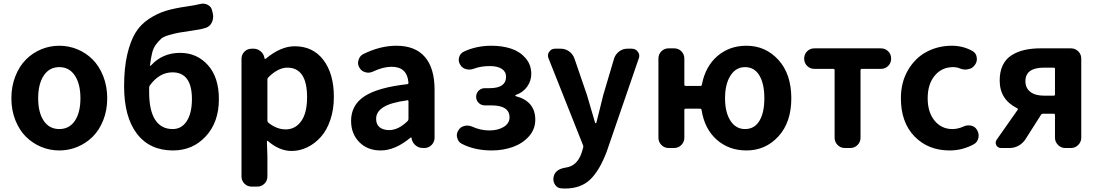

<svg xmlns="http://www.w3.org/2000/svg" viewBox="-20 -831 6168 1078"><path d="M43.9 -279.3Q43.9 -346.7 66.4 -403.3Q88.9 -460 126 -497.1Q163.1 -534.2 211.4 -554.2Q259.8 -574.2 313 -574.2Q366.2 -574.2 414.6 -554.2Q462.9 -534.2 500 -497.1Q537.1 -460 559.6 -403.3Q582 -346.7 582 -279.3Q582 -211.9 559.6 -155.8Q537.1 -99.6 500 -63Q462.9 -26.4 414.6 -6.3Q366.2 13.7 313 13.7Q259.8 13.7 211.4 -6.3Q163.1 -26.4 126 -63Q88.9 -99.6 66.4 -155.8Q43.9 -211.9 43.9 -279.3ZM431.6 -279.3Q431.6 -359.4 400.4 -406.7Q369.1 -454.1 313 -454.1Q256.8 -454.1 225.6 -406.7Q194.3 -359.4 194.3 -279.3Q194.3 -199.2 225.6 -152.8Q256.8 -106.4 313 -106.4Q369.1 -106.4 400.4 -152.8Q431.6 -199.2 431.6 -279.3Z M821.3 -351.6Q817.4 -345.7 817.4 -338.9V-313.5Q817.4 -210.9 851.1 -158.7Q884.8 -106.4 949.2 -106.4Q1000 -106.4 1028.8 -151.4Q1057.6 -196.3 1057.6 -274.4Q1057.6 -424.8 948.2 -424.8Q875 -424.8 821.3 -351.6ZM1104.5 -808.6Q1112.3 -810.5 1120.1 -810.5Q1133.8 -810.5 1146.5 -803.7Q1167 -793 1170.9 -771.5L1174.8 -755.9Q1176.8 -747.1 1176.8 -738.3Q1176.8 -721.7 1169.9 -706.1Q1159.2 -682.6 1135.7 -674.8Q1105.5 -665 1059.6 -659.2Q1009.8 -652.3 986.3 -647.9Q962.9 -643.6 931.2 -634.8Q899.4 -626 885.7 -614.3Q872.1 -602.5 856.4 -582Q840.8 -561.5 834 -533.2Q827.1 -504.9 822.3 -464.8Q822.3 -462.9 823.7 -461.9Q825.2 -460.9 827.1 -462.9Q891.6 -534.2 991.2 -534.2Q1085.9 -534.2 1147.5 -465.3Q1209 -396.5 1209 -274.4Q1209 -145.5 1135.7 -65.9Q1062.5 13.7 951.2 13.7Q820.3 13.7 748.5 -80.6Q676.8 -174.8 676.8 -346.7Q676.8 -449.2 694.3 -524.4Q711.9 -599.6 740.2 -646.5Q768.6 -693.4 815.9 -724.6Q863.3 -755.9 912.1 -770.5Q960.9 -785.2 1030.3 -794.9Q1077.1 -801.8 1104.5 -808.6Z M1393.6 216.8Q1369.1 216.8 1352.5 200.2Q1335.9 183.6 1335.9 159.2V-500Q1335.9 -524.4 1352.5 -541Q1369.1 -557.6 1393.6 -557.6H1403.3Q1425.8 -557.6 1443.4 -543Q1460.9 -528.3 1464.8 -505.9L1465.8 -502Q1465.8 -500 1467.8 -500Q1469.7 -500 1471.7 -501Q1555.7 -571.3 1634.8 -571.3Q1737.3 -571.3 1795.9 -494.1Q1854.5 -417 1854.5 -287.1Q1854.5 -216.8 1835 -158.7Q1815.4 -100.6 1782.2 -63Q1749 -25.4 1706.1 -4.4Q1663.1 16.6 1617.2 16.6Q1547.9 16.6 1483.4 -40Q1481.4 -41 1480 -40Q1478.5 -39.1 1478.5 -37.1L1481.4 46.9V159.2Q1481.4 183.6 1464.8 200.2Q1448.2 216.8 1423.8 216.8ZM1584 -104.5Q1637.7 -104.5 1670.9 -150.4Q1704.1 -196.3 1704.1 -285.2Q1704.1 -451.2 1592.8 -451.2Q1542 -451.2 1487.3 -397.5Q1481.4 -392.6 1481.4 -385.7V-154.3Q1481.4 -146.5 1487.3 -141.6Q1534.2 -104.5 1584 -104.5Z M2117.2 13.7Q2043 13.7 1997.1 -33.2Q1951.2 -80.1 1951.2 -152.3Q1951.2 -241.2 2026.4 -290.5Q2101.6 -339.8 2266.6 -358.4Q2273.4 -359.4 2273.4 -366.2Q2266.6 -456.1 2178.7 -456.1Q2130.9 -456.1 2073.2 -428.7Q2060.5 -422.9 2047.9 -422.9Q2039.1 -422.9 2030.3 -425.8Q2008.8 -431.6 1998 -451.2Q1990.2 -464.8 1990.2 -478.5Q1990.2 -486.3 1993.2 -494.1Q1999 -516.6 2019.5 -527.3Q2114.3 -574.2 2205.1 -574.2Q2311.5 -574.2 2365.7 -511.2Q2419.9 -448.2 2419.9 -327.1V-57.6Q2419.9 -34.2 2403.3 -17.1Q2386.7 0 2362.3 0H2354.5Q2331.1 0 2313 -15.1Q2294.9 -30.3 2291 -53.7L2290 -58.6Q2289.1 -59.6 2287.6 -59.6Q2286.1 -59.6 2285.2 -58.6Q2199.2 13.7 2117.2 13.7ZM2165 -100.6Q2216.8 -100.6 2268.6 -151.4Q2273.4 -156.2 2273.4 -163.1V-261.7Q2273.4 -268.6 2267.6 -268.6Q2266.6 -268.6 2265.6 -267.6Q2172.9 -254.9 2132.3 -229Q2091.8 -203.1 2091.8 -164.1Q2091.8 -131.8 2111.8 -116.2Q2131.8 -100.6 2165 -100.6Z M2741.2 13.7Q2643.6 13.7 2571.3 -24.4Q2551.8 -35.2 2546.9 -58.6Q2544.9 -64.5 2544.9 -70.3Q2544.9 -86.9 2554.7 -100.6Q2565.4 -119.1 2587.9 -124Q2595.7 -126 2603.5 -126Q2617.2 -126 2630.9 -120.1Q2677.7 -98.6 2727.5 -98.6Q2776.4 -98.6 2808.6 -118.7Q2840.8 -138.7 2840.8 -171.9Q2840.8 -239.3 2739.3 -239.3H2702.1Q2681.6 -239.3 2667.5 -253.4Q2653.3 -267.6 2653.3 -287.6Q2653.3 -307.6 2667.5 -321.8Q2681.6 -335.9 2702.1 -335.9H2728.5Q2821.3 -335.9 2821.3 -400.4Q2821.3 -428.7 2797.4 -444.3Q2773.4 -460 2730.5 -460Q2679.7 -460 2640.6 -445.3Q2627.9 -440.4 2615.2 -440.4Q2606.4 -440.4 2597.7 -442.4Q2575.2 -448.2 2564.5 -466.8Q2555.7 -480.5 2555.7 -495.1Q2555.7 -502 2557.6 -508.8Q2563.5 -531.2 2584 -541Q2654.3 -574.2 2739.3 -574.2Q2799.8 -574.2 2849.1 -558.1Q2898.4 -542 2930.7 -504.9Q2962.9 -467.8 2962.9 -416Q2962.9 -377.9 2940.4 -345.2Q2918 -312.5 2876 -297.9Q2873 -296.9 2873 -294.4Q2873 -292 2876 -291Q2985.4 -262.7 2985.4 -158.2Q2985.4 -105.5 2949.7 -65.4Q2914.1 -25.4 2859.4 -5.9Q2804.7 13.7 2741.2 13.7Z M3152.3 227.5Q3141.6 227.5 3131.8 226.6Q3108.4 225.6 3095.7 205.1Q3086.9 190.4 3086.9 174.8Q3086.9 168 3088.9 160.2V159.2Q3098.6 118.2 3159.2 109.4Q3221.7 99.6 3246.1 25.4L3253.9 -1Q3256.8 -7.8 3253.9 -14.6L3059.6 -503.9Q3056.6 -511.7 3056.6 -518.6Q3056.6 -530.3 3063.5 -540Q3075.2 -557.6 3095.7 -557.6H3128.9Q3154.3 -557.6 3175.3 -542.5Q3196.3 -527.3 3205.1 -502.9L3275.4 -297.9Q3278.3 -290 3321.3 -141.6Q3322.3 -139.6 3324.7 -139.6Q3327.1 -139.6 3328.1 -141.6Q3334 -167 3347.7 -219.2Q3361.3 -271.5 3367.2 -297.9L3427.7 -502Q3435.5 -526.4 3456.1 -542Q3476.6 -557.6 3502 -557.6H3527.3Q3548.8 -557.6 3561.5 -540Q3569.3 -529.3 3569.3 -517.6Q3569.3 -510.7 3566.4 -502.9L3386.7 19.5Q3346.7 126 3293.9 176.8Q3241.2 227.5 3152.3 227.5Z M4163.1 -106.4Q4215.8 -106.4 4243.7 -152.3Q4271.5 -198.2 4271.5 -279.3Q4271.5 -360.4 4243.7 -407.2Q4215.8 -454.1 4163.1 -454.1Q4111.3 -454.1 4081.1 -406.2Q4050.8 -358.4 4050.8 -279.3Q4050.8 -200.2 4081.1 -153.3Q4111.3 -106.4 4163.1 -106.4ZM3822.3 -356.4Q3822.3 -348.6 3830.1 -348.6H3912.1Q3919.9 -348.6 3920.9 -356.4Q3940.4 -458 4007.8 -516.1Q4075.2 -574.2 4170.9 -574.2Q4278.3 -574.2 4350.6 -494.6Q4422.9 -415 4422.9 -279.3Q4422.9 -144.5 4350.6 -65.4Q4278.3 13.7 4170.9 13.7Q4072.3 13.7 4003.9 -46.9Q3935.5 -107.4 3918.9 -213.9Q3918 -220.7 3910.2 -220.7H3830.1Q3822.3 -220.7 3822.3 -213.9V-57.6Q3822.3 -34.2 3805.7 -17.1Q3789.1 0 3764.6 0H3734.4Q3710 0 3693.4 -17.1Q3676.8 -34.2 3676.8 -57.6V-502Q3676.8 -526.4 3693.4 -543Q3710 -559.6 3734.4 -559.6H3764.6Q3789.1 -559.6 3805.7 -543Q3822.3 -526.4 3822.3 -502Z M4723.6 0Q4699.2 0 4682.6 -17.1Q4666 -34.2 4666 -57.6V-436.5Q4666 -444.3 4658.2 -444.3H4552.7Q4528.3 -444.3 4511.7 -460.9Q4495.1 -477.5 4495.1 -502Q4495.1 -526.4 4511.7 -543Q4528.3 -559.6 4552.7 -559.6H4925.8Q4950.2 -559.6 4966.8 -543Q4983.4 -526.4 4983.4 -502Q4983.4 -477.5 4966.8 -460.9Q4950.2 -444.3 4925.8 -444.3H4819.3Q4811.5 -444.3 4811.5 -436.5V-57.6Q4811.5 -34.2 4794.9 -17.1Q4778.3 0 4753.9 0Z M5311.5 13.7Q5191.4 13.7 5114.7 -64.9Q5038.1 -143.6 5038.1 -279.3Q5038.1 -369.1 5078.1 -437.5Q5118.2 -505.9 5182.6 -540Q5247.1 -574.2 5324.2 -574.2Q5386.7 -574.2 5439.5 -544.9Q5460.9 -533.2 5463.9 -508.8Q5464.8 -504.9 5464.8 -500Q5464.8 -481.4 5453.1 -465.8L5451.2 -463.9Q5438.5 -445.3 5414.1 -442.4Q5407.2 -440.4 5400.4 -440.4Q5383.8 -440.4 5368.2 -447.3Q5350.6 -454.1 5331.1 -454.1Q5267.6 -454.1 5228 -406.2Q5188.5 -358.4 5188.5 -279.3Q5188.5 -201.2 5227.1 -153.8Q5265.6 -106.4 5327.1 -106.4Q5357.4 -106.4 5388.7 -120.1Q5402.3 -127 5417 -127Q5423.8 -127 5431.6 -126Q5454.1 -121.1 5464.8 -102.5Q5474.6 -86.9 5474.6 -70.3Q5474.6 -63.5 5473.6 -57.6Q5468.8 -33.2 5448.2 -21.5Q5384.8 13.7 5311.5 13.7Z M5896.5 -293.9Q5903.3 -293.9 5903.3 -301.8V-443.4Q5903.3 -451.2 5896.5 -451.2H5841.8Q5737.3 -451.2 5737.3 -375Q5737.3 -336.9 5764.6 -315.4Q5792 -293.9 5841.8 -293.9ZM5822.3 -559.6H5993.2Q6016.6 -559.6 6033.7 -543Q6050.8 -526.4 6050.8 -502V-57.6Q6050.8 -34.2 6033.7 -17.1Q6016.6 0 5993.2 0H5960.9Q5937.5 0 5920.4 -17.1Q5903.3 -34.2 5903.3 -57.6V-184.6Q5903.3 -192.4 5896.5 -192.4H5835.9Q5828.1 -192.4 5824.2 -185.5L5737.3 -48.8Q5722.7 -26.4 5699.2 -13.2Q5675.8 0 5648.4 0H5600.6Q5582 0 5573.2 -16.6Q5570.3 -23.4 5570.3 -30.3Q5570.3 -39.1 5576.2 -46.9L5693.4 -213.9Q5697.3 -219.7 5690.4 -223.6Q5592.8 -272.5 5592.8 -378.9Q5592.8 -428.7 5609.9 -464.4Q5627 -500 5659.2 -520.5Q5691.4 -541 5731.9 -550.3Q5772.5 -559.6 5822.3 -559.6Z"/></svg>

Font: Gen Jyuu Gothic P Bold
Style: Bold
Weight: 700
Designer: [Source Han Sans]
Ryoko NISHIZUKA  (kana & ideographs); Paul D. Hunt (Latin, Greek & Cyrillic); Wenlong ZHANG  (bopomofo
Version: Version 1.002.20150607